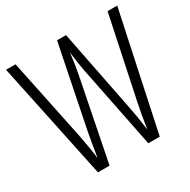

<svg xmlns="http://www.w3.org/2000/svg" viewBox="-160 -866 1008 1017"><g transform="rotate(-30 344.5 -357.0)"><path d="M685 -714H626L522 -219C512 -173 503 -121 495 -65C487 -125 480 -168 470 -218L372 -714H317L217 -218C210 -181 199 -119 191 -66C188 -98 179 -152 166 -219L63 -714H5L155 0H226L326 -504C334 -545 339 -582 344 -625C351 -568 356 -533 362 -504L463 0H533Z"/></g></svg>

Font: Noto Sans Bengali ExtraCondensed Light
Style: Regular
Weight: 300
Width: 2
Designer: Joana Ranito - Universal Thirst; Jelle Bosma - Monotype Design Team
Foundry: Universal Thirst ehf.
Version: Version 3.000